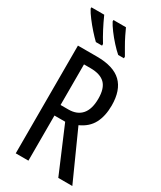

<svg xmlns="http://www.w3.org/2000/svg" viewBox="-232 -1022 925 1102"><g transform="rotate(30 230.5 -471.5)"><path d="M199 -714Q309 -714 361 -664Q413 -614 413 -513Q413 -443 387.5 -394.5Q362 -346 304 -320L448 0H355L228 -299H157V0H73V-714ZM200 -638H157V-369H209Q266 -369 296.5 -404Q327 -439 327 -509Q327 -577 296 -607.5Q265 -638 200 -638ZM259 -943Q267 -925 280.5 -897.5Q294 -870 310 -842.5Q326 -815 338 -794V-783H300Q280 -800 254.5 -828Q229 -856 207.5 -885Q186 -914 176 -934V-943ZM115 -943Q152 -860 193 -794V-783H152Q133 -801 108.5 -828.5Q84 -856 62.5 -884.5Q41 -913 30 -934V-943Z"/></g></svg>

Font: Noto Sans ExtraCondensed
Style: Regular
Weight: 400
Width: 2
Designer: Monotype Design Team
Foundry: Monotype Imaging Inc.
Version: Version 2.013; ttfautohint (v1.8.4.7-5d5b)